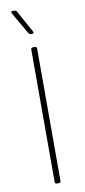

<svg xmlns="http://www.w3.org/2000/svg" viewBox="-99 -935 430 972"><g transform="rotate(-10 115.5 -449.5)"><path d="M101 -10V-690Q101 -700 111 -700H121Q131 -700 131 -690V-10Q131 0 121 0H111Q101 0 101 -10ZM127 -774Q127 -768 119 -768H113Q106 -768 101 -775L36 -887Q34 -891 34 -893Q34 -899 43 -899H51Q59 -899 63 -892L125 -780Q127 -776 127 -774Z"/></g></svg>

Font: Barlow Semi Condensed Thin
Style: Regular
Weight: 250
Width: 4
Designer: Jeremy Tribby
Foundry: Tribby Type
Version: Version 1.408